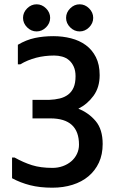

<svg xmlns="http://www.w3.org/2000/svg" viewBox="-20 -874 540 892"><path d="M150 -854Q175 -854 194 -835Q213 -816 213 -791Q213 -766 194 -747Q175 -728 150 -728Q125 -728 106 -747Q87 -766 87 -791Q87 -816 106 -835Q125 -854 150 -854ZM350 -854Q375 -854 394 -835Q413 -816 413 -791Q413 -766 394 -747Q375 -728 350 -728Q325 -728 306 -747Q287 -766 287 -791Q287 -816 306 -835Q325 -854 350 -854ZM223 -2Q165 -2 120 -13.5Q75 -25 36 -46V-142H48Q89 -119 129 -106.5Q169 -94 224 -94Q249 -94 271.5 -102Q294 -110 311 -124.5Q328 -139 337.5 -159Q347 -179 347 -202Q347 -324 214 -324H131V-410H208Q235 -411 257.5 -416.5Q280 -422 296.5 -434.5Q313 -447 322 -467.5Q331 -488 331 -520Q331 -546 322.5 -564.5Q314 -583 300.5 -594.5Q287 -606 269 -611Q251 -616 232 -616Q143 -616 74 -575H63V-666Q102 -689 142 -697.5Q182 -706 228 -706Q271 -706 310 -696Q349 -686 378.5 -664.5Q408 -643 425.5 -608.5Q443 -574 443 -525Q443 -468 414.5 -429Q386 -390 344 -369Q392 -350 424.5 -311.5Q457 -273 457 -205Q457 -156 439.5 -118.5Q422 -81 391 -55Q360 -29 317 -15.5Q274 -2 223 -2Z"/></svg>

Font: D2Coding
Style: Bold
Weight: 700
Monospace: yes
Designer: Yong-Rak Park; Jeong-Hwan Yoon; Sang-Min Lee;
Foundry: NHN Corporation
Version: Version 1.3.2; Build 20180524